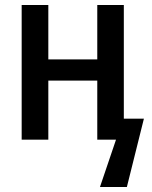

<svg xmlns="http://www.w3.org/2000/svg" viewBox="-20 -560 610 770"><path d="M380.9 189.9 445.3 0H370.1V-236.8H173.8V0H66.9V-540H173.8V-321.8H370.1V-540H476.6V-84H557.1L488.8 189.9Z"/></svg>

Font: Open Sans
Style: Regular
Weight: 600
Width: 3
Foundry: Ascender Corporation
Version: Version 1.000